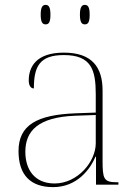

<svg xmlns="http://www.w3.org/2000/svg" viewBox="-20 -758 557 788"><path d="M328 -658C341 -658 348 -666 348 -698C348 -729 341 -738 328 -738C316 -738 308 -729 308 -698C308 -666 316 -658 328 -658ZM167 -658C180 -658 187 -666 187 -698C187 -729 180 -738 167 -738C155 -738 147 -729 147 -698C147 -666 155 -658 167 -658ZM198 10C296 10 350 -63 372 -115H374V0H466V-10H459C405 -10 401 -25 401 -100V-386C401 -481 359 -542 242 -542C127 -542 98 -482 98 -428C98 -409 105 -395 119 -395C119 -486 143 -532 242 -532C355 -532 373 -471 373 -371V-296L290 -293C132 -287 56 -245 56 -138C56 -39 106 10 198 10ZM204 -5C122 -5 84 -62 84 -135C84 -221 137 -277 288 -283L373 -286V-170C373 -94 298 -5 204 -5Z"/></svg>

Font: Noto Serif Display Thin
Style: Regular
Weight: 100
Designer: Monotype Design Team
Foundry: Monotype Imaging Inc.
Version: Version 2.009